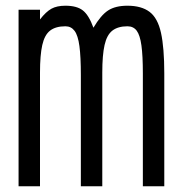

<svg xmlns="http://www.w3.org/2000/svg" viewBox="-20 -652 640 672"><path d="M45 0V-618H120V-584Q141 -611 160 -621.5Q179 -632 209 -632Q249 -632 270 -615.5Q291 -599 307 -555Q333 -599 358.5 -615.5Q384 -632 426 -632Q475 -632 503.5 -610.5Q532 -589 543.5 -537Q555 -485 555 -395V0H480V-395Q480 -457 475 -493Q470 -529 458.5 -544.5Q447 -560 426 -560Q393 -560 373.5 -545Q354 -530 346 -494.5Q338 -459 338 -398V0H263V-389Q263 -453 258 -490.5Q253 -528 241 -544Q229 -560 209 -560Q175 -560 155.5 -545Q136 -530 128 -494.5Q120 -459 120 -398V0Z"/></svg>

Font: Victor Mono
Style: Regular
Weight: 400
Monospace: yes
Designer: Rune Bjørnerås
Version: Version 1.561;gftools[0.9.30]